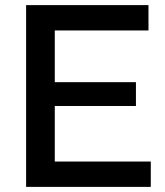

<svg xmlns="http://www.w3.org/2000/svg" viewBox="-20 -730 645 750"><path d="M194 -99H569V0H82V-710H560V-611H194V-409H511V-316H194Z"/></svg>

Font: Raleway
Style: Regular
Weight: 600
Designer: Matt McInerney, Pablo Impallari, Rodrigo Fuenzalida
Foundry: Matt McInerney, Pablo Impallari, Rodrigo Fuenzalida
Version: Version 1.000;PS 001.001;hotconv 1.0.56; ttfautohint (v1.5)